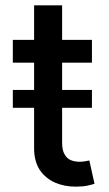

<svg xmlns="http://www.w3.org/2000/svg" viewBox="-20 -696 412 723"><path d="M28.3 -290Q28.3 -306.6 28.3 -357.4Q102.5 -357.4 326.2 -357.4Q326.2 -340.8 326.2 -290Q252 -290 28.3 -290ZM326.2 -545.9Q326.2 -524.4 326.2 -460Q252 -460 28.3 -460Q28.3 -481.4 28.3 -545.9Q102.5 -545.9 326.2 -545.9ZM108.4 -675.8Q134.8 -675.8 213.9 -675.8Q213.9 -546.9 213.9 -160.2Q213.9 -128.9 223.6 -114.3Q232.4 -98.6 247.1 -92.8Q261.7 -86.9 279.3 -86.9Q292 -86.9 301.8 -88.9Q311.5 -90.8 316.4 -91.8Q323.2 -62.5 335.9 -3.9Q327.1 -1 309.6 2.9Q293 6.8 266.6 6.8Q265.6 6.8 263.7 6.8Q223.6 6.8 188.5 -7.8Q152.3 -23.4 129.9 -55.7Q108.4 -88.9 108.4 -137.7Q108.4 -317.4 108.4 -675.8Z"/></svg>

Font: DeepSea
Style: Medium
Weight: 500
Designer: Stem
Version: Version 3.019;git-0a5106e0b